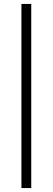

<svg xmlns="http://www.w3.org/2000/svg" viewBox="-20 -782 268 977"><path d="M139 175H89V-762H139Z"/></svg>

Font: Aleo Light
Style: Regular
Weight: 300
Designer: Alessio Laiso
Foundry: Alessio Laiso
Version: Version 2.000